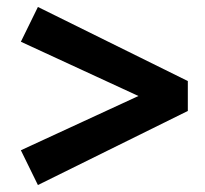

<svg xmlns="http://www.w3.org/2000/svg" viewBox="-20 -598 590 552"><path d="M89 -578 520 -365V-279L89 -66L40 -166L378 -322L40 -478Z"/></svg>

Font: TypoPRO Source Serif Pro
Style: Regular
Weight: 900
Designer: Frank Grießhammer
Foundry: Adobe Systems Incorporated
Version: Version 1.017;PS 1.0;hotconv 1.0.79;makeotf.lib2.5.61930